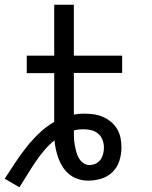

<svg xmlns="http://www.w3.org/2000/svg" viewBox="-20 -755 640 811"><path d="M62 36 0 0Q22 -34 44 -67.5Q66 -101 91 -132.5Q116 -164 145 -192Q174 -220 209 -240V-446H93V-520H209V-735H292V-520H496V-447H292V-271Q302 -273 312.5 -274Q323 -275 333 -275Q353 -275 373.5 -272.5Q394 -270 413 -262Q432 -254 448 -241Q464 -228 474.5 -210.5Q485 -193 489 -173Q493 -153 493 -132Q493 -104 484.5 -76.5Q476 -49 456 -29Q436 -9 408.5 -0.5Q381 8 353 8Q332 8 312 2Q292 -4 275.5 -16.5Q259 -29 247.5 -46Q236 -63 228.5 -82Q221 -101 216.5 -121.5Q212 -142 210 -162Q186 -143 166 -119Q146 -95 128.5 -69Q111 -43 95 -16.5Q79 10 62 36ZM357 -58Q371 -58 383.5 -63.5Q396 -69 404 -80Q412 -91 415.5 -104.5Q419 -118 419 -132Q419 -148 413 -164Q407 -180 394.5 -190.5Q382 -201 366 -205Q350 -209 333 -209Q323 -209 312.5 -208Q302 -207 292 -204V-201Q292 -187 292.5 -172.5Q293 -158 295.5 -144Q298 -130 301.5 -116Q305 -102 312 -89Q319 -76 331 -67Q343 -58 357 -58Z"/></svg>

Font: Iosevka HT Extended
Style: Regular
Weight: 400
Width: 7
Monospace: yes
Designer: Belleve Invis
Foundry: Belleve Invis
Version: Version 32.3.0; ttfautohint (v1.8.4)